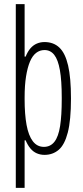

<svg xmlns="http://www.w3.org/2000/svg" viewBox="-20 -743 406 936"><path d="M57 173V-723H100V-467H105Q115 -492 128.5 -507.5Q142 -523 159.5 -530.5Q177 -538 197 -538Q241 -538 269.5 -511Q298 -484 312 -424Q326 -364 326 -263Q326 -157 310.5 -97Q295 -37 266 -12.5Q237 12 197 12Q177 12 159.5 4.5Q142 -3 128.5 -19Q115 -35 105 -59H100V173ZM194 -27Q226 -27 245.5 -52Q265 -77 273 -128.5Q281 -180 281 -259V-268Q281 -350 272 -401Q263 -452 244.5 -475.5Q226 -499 197 -499Q174 -499 156 -485Q138 -471 126 -442.5Q114 -414 107 -370.5Q100 -327 100 -268V-259Q100 -186 109.5 -134Q119 -82 140 -54.5Q161 -27 194 -27Z"/></svg>

Font: Archivo ExtraCondensed Thin
Style: Regular
Weight: 250
Width: 2
Designer: Hector Gatti
Foundry: Omnibus-Type
Version: Version 2.001